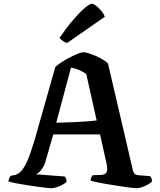

<svg xmlns="http://www.w3.org/2000/svg" viewBox="-20 -997 845 1017"><path d="M251 0Q246 0 226.5 -2Q207 -4 179 -8Q151 -12 121.5 -16.5Q92 -21 66 -26Q40 -31 25 -35Q25 -45 29 -53.5Q33 -62 37 -66L48 -68Q60 -69 73 -75.5Q86 -82 100 -100.5Q114 -119 129 -155Q144 -191 162 -251L273 -642Q282 -651 301 -664Q320 -677 343.5 -689.5Q367 -702 388.5 -711Q410 -720 422 -720Q436 -720 460.5 -711.5Q485 -703 510.5 -689.5Q536 -676 552 -661L684 -94Q687 -83 692.5 -77Q698 -71 712 -69L775 -64Q778 -59 781 -55.5Q784 -52 785 -35Q777 -27 762.5 -19Q748 -11 731.5 -5.5Q715 0 702 0Q694 0 670 -3Q646 -6 614.5 -11Q583 -16 551.5 -21Q520 -26 495 -31.5Q470 -37 460 -40Q460 -52 465 -60Q470 -68 471 -69L504 -70Q519 -70 530 -73Q541 -76 546 -89Q551 -102 544 -132L510 -285H262L222 -145Q217 -126 208 -111Q199 -96 189.5 -86.5Q180 -77 170 -74L324 -62Q326 -59 329.5 -51.5Q333 -44 333 -34Q325 -26 310 -18Q295 -10 279 -5Q263 0 251 0ZM278 -347Q331 -348 373.5 -350Q416 -352 446.5 -354.5Q477 -357 492 -359L437 -605Q416 -619 396 -627.5Q376 -636 356 -639ZM335 -769Q322 -773 311 -781.5Q300 -790 295 -796Q332 -850 366.5 -890.5Q401 -931 428 -954Q455 -977 466 -977Q475 -977 489 -966.5Q503 -956 516 -940.5Q529 -925 535 -908Z"/></svg>

Font: Texturina 12pt SemiBold
Style: Regular
Weight: 600
Designer: Guillermo Torres Carreño
Foundry: Omnibus-Type
Version: Version 1.002